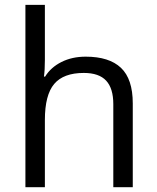

<svg xmlns="http://www.w3.org/2000/svg" viewBox="-20 -780 654 800"><path d="M452.1 0V-346.2Q452.1 -411.6 422.4 -443.8Q392.6 -476.1 329.1 -476.1Q244.6 -476.1 205.8 -430.2Q167 -384.3 167 -279.8V0H85.9V-759.8H167V-529.8Q167 -488.3 163.1 -460.9H168Q191.9 -499.5 236.1 -521.7Q280.3 -543.9 336.9 -543.9Q435.1 -543.9 484.1 -497.3Q533.2 -450.7 533.2 -349.1V0Z"/></svg>

Font: OpenSans-Regular
Style: Regular
Weight: 400
Foundry: Ascender Corporation
Version: Version 1.10